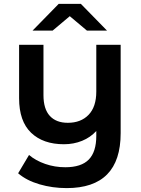

<svg xmlns="http://www.w3.org/2000/svg" viewBox="-20 -764 721 985"><path d="M599 -534V-81Q599 201 322 201Q249 201 182.5 181.5Q116 162 73 125L129 31Q163 60 212 77Q261 94 315 94Q397 94 435.5 54.5Q474 15 474 -67V-92Q444 -59 401 -41.5Q358 -24 308 -24Q201 -24 139.5 -83Q78 -142 78 -260V-534H203V-276Q203 -205 235.5 -169.5Q268 -134 328 -134Q395 -134 434.5 -175Q474 -216 474 -294V-534ZM426 -607 338 -681 250 -607H147L281 -744H395L529 -607Z"/></svg>

Font: Montserrat Alternates SemiBold
Style: Regular
Weight: 600
Designer: Julieta Ulanovsky
Foundry: Julieta Ulanovsky
Version: Version 7.200